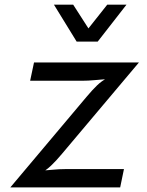

<svg xmlns="http://www.w3.org/2000/svg" viewBox="-20 -818 640 838"><path d="M25 0 357 -394.5Q383 -425.5 403.5 -445.2Q424 -465 447 -476.5L457 -473Q427 -471.5 396 -468.5Q365 -465.5 337 -465.5H111.5L128.5 -545.5H586.5L250 -146Q224.5 -115.5 202.8 -95Q181 -74.5 157 -61.5L154 -72.5Q182 -74.5 210.2 -77.2Q238.5 -80 264.5 -80H521L504.5 0ZM314.5 -636.5 215.5 -797.5H299.5L366 -694L448 -797.5H532L406.5 -636.5Z"/></svg>

Font: Spline Sans Mono
Style: Italic
Weight: 400
Italic angle: -4°
Monospace: yes
Designer: Eben Sorkin, Mirko Velimirovic
Foundry: Sorkin Type
Version: Version 1.004